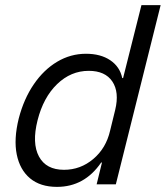

<svg xmlns="http://www.w3.org/2000/svg" viewBox="-20 -720 648 750"><path d="M202.5 10Q137.5 10 97.5 -23.3Q57.5 -56.7 45.4 -116.7Q33.3 -176.7 53.3 -257.5Q73.3 -334.2 112.1 -390.8Q150.8 -447.5 203.3 -478.8Q255.8 -510 315.8 -510Q373.3 -510 410.8 -484.6Q448.3 -459.2 457.5 -415H460.8L532.5 -700H607.5L432.5 0H357.5L378.3 -85H375Q310 10 202.5 10ZM230 -56.7Q294.2 -56.7 344.2 -98.8Q394.2 -140.8 410 -209.2L430 -290.8Q446.7 -360 418.8 -401.7Q390.8 -443.3 326.7 -443.3Q256.7 -443.3 202.9 -391.2Q149.2 -339.2 126.7 -250Q104.2 -160.8 132.1 -108.8Q160 -56.7 230 -56.7Z"/></svg>

Font: Funnel Sans Light
Style: Italic
Weight: 300
Italic angle: -14.036°
Designer: NORD ID, Kristian Moeller
Foundry: Dicotype
Version: Version 1.000